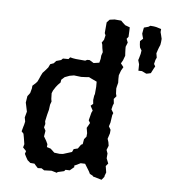

<svg xmlns="http://www.w3.org/2000/svg" viewBox="-81 -780 758 862"><g transform="rotate(10 297.5 -349.5)"><path d="M178 11 165 4 148 6 138 -3 130 -11H111L97 -21L88 -34L80 -47L83 -60L67 -74L70 -89L63 -117L58 -135L48 -144L52 -166L54 -175L56 -190L51 -208L56 -235L46 -268L44 -274L46 -304L56 -320L60 -342V-354L73 -368L79 -376L84 -389L89 -404L95 -419L103 -429L116 -447L122 -463L137 -470L146 -482L167 -490L174 -498L199 -500L205 -509L218 -507L231 -506H274L282 -511L293 -512L313 -502L338 -508L341 -526V-541L345 -557L340 -575L337 -590L333 -599L341 -613L344 -634L339 -643V-680V-692L350 -706L372 -711H402L409 -705L423 -694L445 -688L446 -671L447 -645L440 -635L448 -619L442 -599L443 -588L445 -572L447 -559L441 -537L434 -522L448 -507L440 -490L436 -475L434 -468L435 -451L437 -434L434 -416L433 -407L436 -384L440 -373L430 -359L434 -339L431 -330L428 -311L439 -296L436 -286L434 -252L430 -234L440 -220V-204L434 -178L440 -164L444 -148L438 -128L445 -113V-91L456 -69L447 -56L454 -28L449 -10L450 -8L439 8L399 0L397 -3L383 -9L377 -19L354 -50L334 -49L307 -33L309 -27L291 -9L272 -8L267 -1L239 8L236 12L211 7ZM233 -74 248 -76 287 -92 292 -106 310 -112 321 -131 328 -135 330 -158 339 -171V-187L333 -210L344 -234L336 -245L342 -281L346 -291L333 -311L343 -321L340 -338L341 -358L343 -366V-399L341 -422L314 -432L304 -436L292 -434L269 -431L236 -432L217 -427L196 -417L183 -403L182 -390L172 -378L164 -366L155 -349L151 -336L154 -310L157 -299L153 -284L152 -261L148 -238L144 -207L147 -195L144 -179L153 -165L151 -139L164 -121L172 -107V-94L190 -90L209 -75ZM508 -698 527 -705 535 -711H551L562 -710L585 -705V-691L589 -680L595 -662V-655V-647L594 -634L590 -622L587 -611L583 -594L588 -575L584 -564L581 -545L588 -535L583 -524L574 -502L562 -498L554 -496L533 -504L517 -503L516 -518L515 -532L508 -550L510 -558L514 -579L515 -595L506 -607L503 -620L501 -635L513 -648L508 -661L505 -670L507 -692Z"/></g></svg>

Font: Winky Rough
Style: Regular
Weight: 400
Designer: Simon Atzbach
Foundry: typofactur
Version: Version 1.206